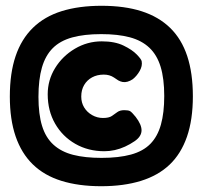

<svg xmlns="http://www.w3.org/2000/svg" viewBox="-20 -724 701 664"><path d="M330 -80Q252 -80 192.5 -98.5Q133 -117 93.5 -155.5Q54 -194 34 -252.5Q14 -311 14 -390Q14 -471 34 -530Q54 -589 94 -628Q134 -667 193.5 -685.5Q253 -704 331 -704Q411 -704 470 -685Q529 -666 568.5 -627.5Q608 -589 627.5 -530Q647 -471 647 -391Q647 -310 626.5 -251Q606 -192 566.5 -154.5Q527 -117 467.5 -98.5Q408 -80 330 -80ZM341 -201Q285 -201 240.5 -226.5Q196 -252 170.5 -296.5Q145 -341 145 -398Q145 -447 170.5 -488.5Q196 -530 239 -555.5Q282 -581 332 -581Q377 -581 407 -566.5Q437 -552 453 -535.5Q469 -519 470 -512Q473 -496 463 -478.5Q453 -461 439 -450Q430 -444 421 -441.5Q412 -439 404 -440.5Q396 -442 389 -446Q389 -446 374 -456Q359 -466 339 -466Q316 -466 298.5 -456.5Q281 -447 271 -430Q261 -413 261 -390Q261 -369 271 -352.5Q281 -336 298.5 -326Q316 -316 336 -316Q357 -316 367 -323Q377 -330 386 -336.5Q395 -343 410 -343Q424 -343 430 -339.5Q436 -336 449 -320Q470 -293 469.5 -272.5Q469 -252 446 -236Q430 -225 412.5 -217Q395 -209 377 -205Q359 -201 341 -201ZM331 -178Q391 -178 433 -189.5Q475 -201 500 -226.5Q525 -252 536.5 -293Q548 -334 548 -392Q548 -452 535.5 -493Q523 -534 496.5 -559Q470 -584 429 -595Q388 -606 330 -606Q271 -606 229.5 -594.5Q188 -583 162.5 -557.5Q137 -532 125 -490.5Q113 -449 113 -389Q113 -329 125.5 -288.5Q138 -248 165 -223.5Q192 -199 233 -188.5Q274 -178 331 -178Z"/></svg>

Font: Fredoka
Style: Bold
Weight: 700
Designer: Ben Nathan
Foundry: Milena B. Brandão, Ben Nathan
Version: Version 2.001